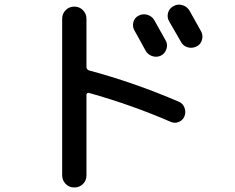

<svg xmlns="http://www.w3.org/2000/svg" viewBox="-20 -789 1040 849"><path d="M592.8 -719.7Q611.3 -729.5 631.3 -723.6Q651.4 -717.8 662.1 -700.2Q707 -620.1 712.9 -609.4Q722.7 -591.8 715.8 -571.8Q709 -551.8 691.4 -543Q672.9 -534.2 652.8 -541Q632.8 -547.9 623 -566.4Q622.1 -568.4 603 -603Q584 -637.7 574.2 -654.8Q564.5 -671.9 569.8 -691.4Q575.2 -710.9 592.8 -719.7ZM818.4 -741.2Q863.3 -661.1 869.1 -650.4Q878.9 -632.8 873 -612.3Q867.2 -591.8 848.1 -583Q829.1 -574.2 809.1 -580.1Q789.1 -585.9 779.3 -605.5L727.5 -695.3Q717.8 -712.9 723.1 -732.4Q728.5 -752 747.6 -762.2Q766.6 -772.5 787.1 -766.1Q807.6 -759.8 818.4 -741.2ZM308.6 40Q285.2 40 270 23.9Q254.9 7.8 254.9 -13.7V-706.1Q254.9 -728.5 270.5 -744.1Q286.1 -759.8 308.6 -759.8Q331.1 -759.8 346.7 -744.1Q362.3 -728.5 362.3 -706.1V-493.2Q362.3 -481.4 374 -477.5Q574.2 -423.8 771.5 -338.9Q789.1 -331.1 795.9 -312.5Q802.7 -293.9 795.9 -275.4Q789.1 -257.8 771 -250Q752.9 -242.2 735.4 -250Q559.6 -326.2 374 -377.9Q370.1 -379.9 366.2 -377Q362.3 -374 362.3 -370.1V-13.7Q362.3 9.8 346.7 24.9Q331.1 40 308.6 40Z"/></svg>

Font: Rounded-X Mgen+ 2m medium
Style: Regular
Weight: 500
Designer: [Source Han Sans]
Ryoko NISHIZUKA  (kana & ideographs); Paul D. Hunt (Latin, Greek & Cyrillic); Wenlong ZHANG  (bopomofo
Version: Version 1.059.20150602